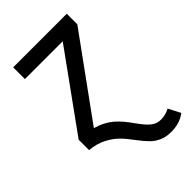

<svg xmlns="http://www.w3.org/2000/svg" viewBox="-223 -608 902 902"><g transform="rotate(-45 227.5 -157.0)"><path d="M358 213C397 213 429 203 455 183L424 123C405 133 386 138 366 138C327 138 305 116 268 65C223 1 186 -37 114 -57L404 -457V-527H48V-449H299L25 -69V0C57 3 85 11 108 23C154 47 177 73 213 121C229 142 243 159 255 171C279 195 311 213 358 213Z"/></g></svg>

Font: Fira Sans
Style: Regular
Weight: 400
Designer: Carrois Corporate & Edenspiekermann AG
Foundry: Carrois Corporate GbR & Edenspiekermann AG
Version: Version 4.203